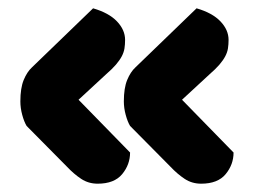

<svg xmlns="http://www.w3.org/2000/svg" viewBox="-20 -461 614 462"><path d="M542 -94Q542 -65 523 -42Q504 -19 464 -19Q442 -19 424.5 -30.5Q407 -42 390 -60L293 -158Q287 -168 282.5 -184.5Q278 -201 278 -217Q278 -249 286 -268.5Q294 -288 306 -299L453 -441Q491 -430 510.5 -409.5Q530 -389 530 -365Q530 -354 528.5 -344.5Q527 -335 522 -325.5Q517 -316 508 -305.5Q499 -295 484 -282L418 -221ZM293 -94Q293 -65 274 -42Q255 -19 215 -19Q193 -19 175.5 -30.5Q158 -42 141 -60L44 -158Q38 -168 33.5 -184.5Q29 -201 29 -217Q29 -249 37 -268.5Q45 -288 57 -299L204 -441Q242 -430 261.5 -409.5Q281 -389 281 -365Q281 -354 279.5 -344.5Q278 -335 273 -325.5Q268 -316 259 -305.5Q250 -295 235 -282L169 -221Z"/></svg>

Font: Baloo Chettan
Style: Regular
Weight: 400
Designer: Maithili Shingre and Ek Type
Foundry: Ek Type
Version: Version 1.443;PS 1.000;hotconv 16.6.51;makeotf.lib2.5.65220;